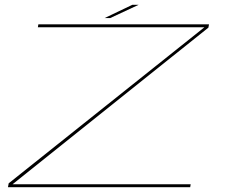

<svg xmlns="http://www.w3.org/2000/svg" viewBox="-20 -776 956 796"><path d="M13 0 16 -16 827.5 -663H137L139 -675H846.5L844 -661.5L32 -12H770.5L768.5 0ZM413.5 -701 528.5 -756H554.5L436.5 -701Z"/></svg>

Font: Anybody UltraExpanded Thin
Style: Italic
Weight: 100
Width: 9
Italic angle: -10°
Designer: Tyler Finck
Foundry: Etcetera Type Company
Version: Version 1.010; ttfautohint (v1.8.3) -l 8 -r 50 -G 200 -x 14 